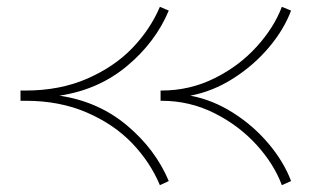

<svg xmlns="http://www.w3.org/2000/svg" viewBox="-20 -524 964 562"><path d="M474 6 448 18Q420 -49 367 -104.5Q314 -160 234.5 -194.5Q155 -229 55 -229H40V-259H55Q155 -259 234.5 -293.5Q314 -328 367 -383Q420 -438 448 -504L474 -493Q435 -400 351.5 -330.5Q268 -261 154 -244Q268 -227 351.5 -157Q435 -87 474 6ZM832 6 805 18Q782 -44 730.5 -100.5Q679 -157 607 -193Q535 -229 453 -229H450V-259H453Q535 -259 607 -294.5Q679 -330 730.5 -386.5Q782 -443 805 -504L832 -493Q811 -437 766.5 -384.5Q722 -332 662 -294Q602 -256 537 -244Q602 -232 662 -194Q722 -156 766.5 -103Q811 -50 832 6Z"/></svg>

Font: BioRhyme Expanded ExtraLight
Style: Regular
Weight: 275
Width: 7
Designer: Aoife Mooney
Foundry: Aoife Mooney Type
Version: Version 1.001